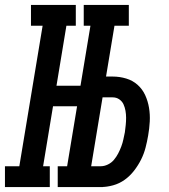

<svg xmlns="http://www.w3.org/2000/svg" viewBox="-62 -755 682 775"><path d="M276 -651V-735H458V-651ZM-42 0V-84H16L110 -651H63V-735H244V-651H206L166 -409H311L298 -326H152L112 -84H139V0ZM171 0V-84H353V0ZM195 0 317 -735H414L366 -446H393Q421 -446 447.5 -438Q474 -430 493.5 -412.5Q513 -395 524 -371Q535 -347 539.5 -320Q544 -293 542.5 -264.5Q541 -236 536 -208Q532 -184 525.5 -159Q519 -134 507.5 -111Q496 -88 479.5 -66.5Q463 -45 441.5 -29.5Q420 -14 394.5 -7Q369 0 345 0ZM345 -84Q359 -84 373.5 -91Q388 -98 398 -110Q408 -122 415 -135.5Q422 -149 427.5 -163.5Q433 -178 436 -192.5Q439 -207 442 -221Q444 -236 445.5 -250.5Q447 -265 447 -279.5Q447 -294 444.5 -308Q442 -322 436.5 -334Q431 -346 419.5 -354Q408 -362 393 -362H352L306 -84Z"/></svg>

Font: Iosevka Curly Slab MdExObl
Style: Regular
Weight: 500
Width: 7
Italic angle: -9°
Monospace: yes
Designer: Belleve Invis
Foundry: Belleve Invis
Version: Version 11.1.0; ttfautohint (v1.8.3)